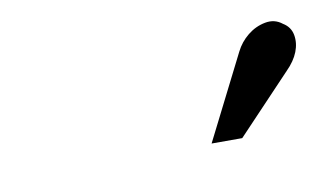

<svg xmlns="http://www.w3.org/2000/svg" viewBox="-33 -799 433 253"><g transform="rotate(-10 183.5 -672.5)"><path d="M348 -677Q359 -688 363.5 -699.5Q368 -711 366 -722Q364 -733 354 -739Q344 -747 331 -744.5Q318 -742 307.5 -733.5Q297 -725 291 -713L234 -600H275Z"/></g></svg>

Font: Advent Pro SemiBold
Style: Italic
Weight: 600
Italic angle: -12°
Version: Version 3.000